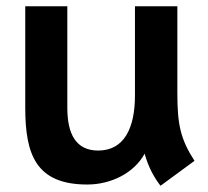

<svg xmlns="http://www.w3.org/2000/svg" viewBox="-20 -581 668 616"><path d="M495 15 604 -65C559 -135 549 -181 549 -283V-561H413V-275C413 -171 379 -98 295 -98C223 -98 196 -152 196 -235V-561H61V-236C61 -87 94 11 260 11C335 11 410 -25 444 -88C456 -45 474 -12 495 15Z"/></svg>

Font: Swile Sans
Style: Bold
Weight: 700
Designer: Lord
Foundry: Lord
Version: Version 1.477;FEAKit 1.0